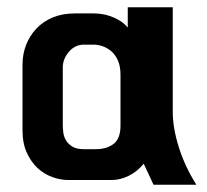

<svg xmlns="http://www.w3.org/2000/svg" viewBox="-20 -447 569 529"><path d="M456 -138Q456 -95 472.5 -42Q489 11 521 62H403L376 4Q358 26 334.5 37.5Q311 49 287 49H168Q147 49 124.5 41Q102 33 84 16.5Q66 0 54 -26Q42 -52 42 -88V-269Q42 -298 52 -323.5Q62 -349 80.5 -368.5Q99 -388 125.5 -399Q152 -410 186 -410H240Q247 -410 259 -408.5Q271 -407 284 -402.5Q297 -398 309.5 -390.5Q322 -383 332 -371V-427H456ZM312 -241Q312 -264 305 -280Q298 -296 287 -305.5Q276 -315 263 -319.5Q250 -324 238 -324H211Q187 -324 170 -304.5Q153 -285 153 -261V-101Q153 -93 154.5 -81.5Q156 -70 162 -60Q168 -50 179.5 -43Q191 -36 211 -36H244Q274 -36 293 -50.5Q312 -65 312 -101Z"/></svg>

Font: BM HANNA Pro
Style: Regular
Weight: 400
Designer: Woowa Brothers : Cheoljun Lim; Soyoung Lee; & Sandoll : Jooyeon Kang;
Foundry: Sandoll Communications Inc.
Version: Version 1.000;PS 1;hotconv 16.6.51;makeotf.lib2.5.65220